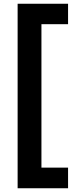

<svg xmlns="http://www.w3.org/2000/svg" viewBox="-20 -831 442 1024"><path d="M74 173V-811H343V-702H201V63H343V173Z"/></svg>

Font: DM Sans 9pt
Style: Bold
Weight: 700
Version: Version 4.004;gftools[0.9.30]